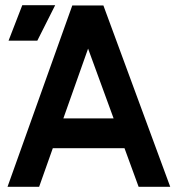

<svg xmlns="http://www.w3.org/2000/svg" viewBox="-20 -721 685 741"><path d="M13 -564H124L193 -701H66ZM515 0H637L379 -700H259ZM9 0H131L379 -700H259ZM108 -149H535V-264H108Z"/></svg>

Font: Unageo
Style: SemiBold
Weight: 600
Designer: Richard Sepsi
Foundry: Richard Sepsi
Version: Version 2.000